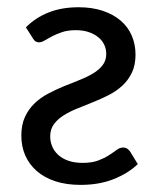

<svg xmlns="http://www.w3.org/2000/svg" viewBox="-20 -505 431 532"><path d="M361.8 -50.3Q335.4 -24.9 295.2 -8.8Q254.9 7.3 203.1 7.3Q164.1 7.3 133.5 -2.7Q103 -12.7 82 -31Q61 -49.3 50 -74.2Q39.1 -99.1 39.1 -129.4Q39.1 -159.2 49.1 -180.9Q59.1 -202.6 75.7 -218.5Q92.3 -234.4 113.5 -245.6Q134.8 -256.8 156.7 -265.9Q178.7 -274.9 200 -283.2Q221.2 -291.5 237.8 -301.5Q254.4 -311.5 264.4 -324.5Q274.4 -337.4 274.4 -355.5Q274.4 -369.6 268.6 -381.6Q262.7 -393.6 251.7 -402.3Q240.7 -411.1 225.1 -416.3Q209.5 -421.4 189.9 -421.4Q168 -421.4 152.1 -416Q136.2 -410.6 124.5 -404.5Q112.8 -398.4 104 -393.1Q95.2 -387.7 87.9 -387.7Q77.1 -387.7 71.3 -398.4L51.8 -429.2Q77.6 -455.6 114 -470.2Q150.4 -484.9 197.8 -484.9Q235.4 -484.9 264.6 -475.1Q293.9 -465.3 314.2 -448Q334.5 -430.7 345 -406.5Q355.5 -382.3 355.5 -353.5Q355.5 -324.2 345.2 -303.2Q335 -282.2 318.4 -267.1Q301.8 -252 280.5 -241.2Q259.3 -230.5 237.3 -221.7Q215.3 -212.9 194.1 -204.3Q172.9 -195.8 156.2 -185.3Q139.6 -174.8 129.4 -160.9Q119.1 -147 119.1 -127Q119.1 -112.8 124.5 -99.6Q129.9 -86.4 140.9 -76.2Q151.9 -65.9 168.9 -59.8Q186 -53.7 209 -53.7Q234.9 -53.7 252.2 -60.3Q269.5 -66.9 282 -75Q294.4 -83 303.2 -89.6Q312 -96.2 320.8 -96.2Q328.1 -96.2 333 -92.8Q337.9 -89.4 341.8 -83L361.8 -50.3Z"/></svg>

Font: Carlito
Style: Regular
Weight: 400
Designer: Lukasz Dziedzic
Foundry: tyPoland Lukasz Dziedzic
Version: Version 1.104